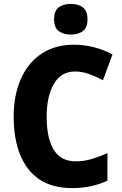

<svg xmlns="http://www.w3.org/2000/svg" viewBox="-20 -953 627 983"><path d="M364 -587Q293 -587 256 -524Q219 -461 219 -355Q219 -244 255.5 -185.5Q292 -127 368 -127Q409 -127 448 -138.5Q487 -150 530 -169V-28Q449 10 350 10Q248 10 182 -34.5Q116 -79 83 -161Q50 -243 50 -356Q50 -464 86 -547Q122 -630 191 -677Q260 -724 359 -724Q460 -724 556 -675L507 -542Q472 -561 436 -574Q400 -587 364 -587ZM343 -933Q381 -933 404.5 -915Q428 -897 428 -854Q428 -811 404 -793.5Q380 -776 343 -776Q305 -776 281 -793.5Q257 -811 257 -854Q257 -898 280.5 -915.5Q304 -933 343 -933Z"/></svg>

Font: Noto Sans Gurmukhi SemiCondensed ExtraBold
Style: Regular
Weight: 800
Width: 4
Designer: Jelle Bosma - Monotype Design Team
Foundry: Monotype Imaging Inc.
Version: Version 2.004; ttfautohint (v1.8.4.7-5d5b)